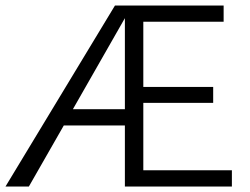

<svg xmlns="http://www.w3.org/2000/svg" viewBox="-22 -678 910 698"><path d="M396 -658H791V-599H499V-362H753V-304H499V-59H821V0H432V-222H210L83 0H-2ZM432 -281V-612L243 -281Z"/></svg>

Font: LXGW Bright TC
Style: Regular
Weight: 400
Designer: Christian Thalmann (Catharsis Fonts)
Foundry: LXGW / Christian Thalmann (Catharsis Fonts) / Fontworks Inc.
Version: Version 5.501